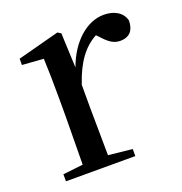

<svg xmlns="http://www.w3.org/2000/svg" viewBox="-103 -627 679 718"><g transform="rotate(-20 236.5 -268.5)"><path d="M219 -319C246 -400 282 -448 332 -475L341 -466C365 -439 384 -424 411 -424C450 -424 467 -448 467 -485C458 -520 425 -537 385 -537C318 -537 252 -480 219 -388L213 -526L200 -534L34 -490V-465L119 -459C121 -410 122 -363 122 -295V-230L120 -37L40 -28V0H316V-28L221 -38L219 -230Z"/></g></svg>

Font: Noto Serif HK Medium
Style: Regular
Weight: 500
Designer: Ryoko NISHIZUKA 西塚涼子 (kana & ideographs); Frank Grießhammer (Latin, Greek & Cyrillic); Wenlong ZHANG 张文龙 (bopomofo); San
Foundry: Adobe
Version: Version 2.001;hotconv 1.1.0;makeotfexe 2.6.0